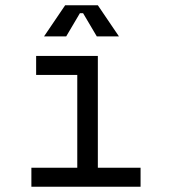

<svg xmlns="http://www.w3.org/2000/svg" viewBox="-20 -708 652 728"><path d="M99 0V-72H273V-424H117V-496H351V-72H513V0ZM147 -570 227 -688H351L431 -570H347L295 -658H283L231 -570Z"/></svg>

Font: Space Mono
Style: Regular
Weight: 400
Monospace: yes
Designer: Colophon Foundry + Benjamin Critton
Foundry: Colophon Foundry & Benjamin Critton
Version: Version 1.003; ttfautohint (v1.8.4.7-5d5b)